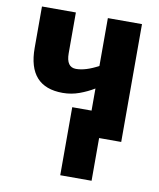

<svg xmlns="http://www.w3.org/2000/svg" viewBox="-84 -615 731 881"><g transform="rotate(10 281.5 -175.0)"><path d="M506 -549H347V-326Q288 -294 243 -294Q198 -294 198 -359V-549H40V-356Q40 -175 202 -175Q242 -175 279 -188.5Q316 -202 347 -221V-118H257V199H403V0H506Z"/></g></svg>

Font: Noto Sans Display SemiCondensed Extra
Style: Regular
Weight: 800
Width: 4
Designer: Monotype Design Team
Foundry: Monotype Imaging Inc.
Version: Version 1.900